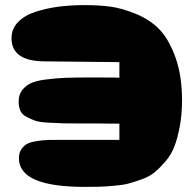

<svg xmlns="http://www.w3.org/2000/svg" viewBox="-20 -732 757 751"><path d="M311 -1Q347 -1 366 -1.5Q385 -2 422 -5Q459 -8 480.5 -13.5Q502 -19 534 -30.5Q566 -42 585.5 -58.5Q605 -75 627.5 -101Q650 -127 662.5 -160Q675 -193 683.5 -239Q692 -285 692 -340Q692 -436 666.5 -507Q641 -578 604 -616.5Q567 -655 512 -677.5Q457 -700 412 -706Q367 -712 311 -712Q257 -712 210 -706Q163 -700 119.5 -686Q76 -672 50.5 -645.5Q25 -619 25 -583Q25 -492 156 -492Q175 -492 295 -490.5Q415 -489 447 -489V-185H221Q186 -185 167.5 -184.5Q149 -184 123.5 -180Q98 -176 85.5 -169Q73 -162 63.5 -148Q54 -134 54 -113Q54 -1 311 -1ZM331 -249Q347 -249 377 -249Q412 -248 442.5 -248.5Q473 -249 498.5 -251Q524 -253 544 -258.5Q564 -264 577.5 -273Q591 -282 598.5 -297.5Q606 -313 606 -334Q606 -369 592 -389.5Q578 -410 538.5 -418Q499 -426 469 -427.5Q439 -429 368 -429Q344 -429 331 -429Q270 -429 233.5 -427.5Q197 -426 158.5 -421Q120 -416 99.5 -406Q79 -396 66 -378.5Q53 -361 53 -335Q53 -314 59.5 -299Q66 -284 84.5 -274.5Q103 -265 119 -259.5Q135 -254 172 -252Q209 -250 233 -249.5Q257 -249 310 -249Q324 -249 331 -249Z"/></svg>

Font: Cherry Bomb
Style: Regular
Weight: 400
Designer: satsuyako
Foundry: satsuyako
Version: Version 4.0